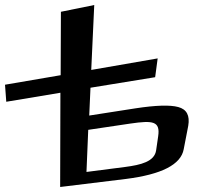

<svg xmlns="http://www.w3.org/2000/svg" viewBox="-143 -728 809 766"><path d="M-118 -322 98 -358 97 18 359 -14C501 -32 579 -71 590 -133L608 -226C615 -267 602 -292 568 -301C535 -310 478 -308 399 -296L213 -267L218 -378L476 -420L486 -495L221 -449L233 -708L100 -681L99 -428L-123 -390ZM357 -62 202 -42 209 -210 377 -235C467 -248 497 -245 488 -184L480 -129C474 -83 418 -70 357 -62Z"/></svg>

Font: Gamestation Warped
Style: Regular
Weight: 400
Designer: Jonas Hecksher
Foundry: Jonas Hecksher, Playtypeª, e-types AS
Version: Version 1.003